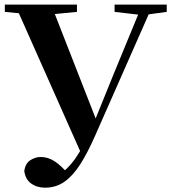

<svg xmlns="http://www.w3.org/2000/svg" viewBox="-20 -761 770 858"><path d="M88.5 2.9Q93.5 -31.2 115.9 -45.4Q138.4 -59.5 161.8 -59.5Q194.7 -59.5 223.8 -40.4Q252.9 -21.4 286.3 17.4L242.6 49.7L234.5 27.2Q282.1 -3.5 317.1 -53.4Q352 -103.4 379.5 -170.6H382.7L489.1 -433.1L615.8 -740.5H663.6L403.4 -150.8Q371 -77.4 338.4 -26.5Q305.8 24.4 268.1 51.1Q230.4 77.7 181.1 77.7Q145.1 77.7 119.2 59Q93.2 40.3 88.5 2.9ZM1.6 -707.9V-740.5H323.9V-707.9L182.3 -694.2H142.6ZM492 -707.9V-740.5H725.1V-707.9L630.7 -694.9H604.4ZM344.4 -71.4 47.1 -740.5H208.5L412.7 -218.3Z"/></svg>

Font: Noto Serif SC
Style: Regular
Weight: 200
Designer: Ryoko NISHIZUKA 西塚涼子 (kana & ideographs); Frank Grießhammer (Latin, Greek & Cyrillic); Wenlong ZHANG 张文龙 (bopomofo); San
Foundry: Adobe
Version: Version 2.001;hotconv 1.1.0;makeotfexe 2.6.0